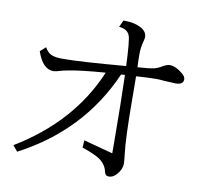

<svg xmlns="http://www.w3.org/2000/svg" viewBox="-89 -899 1098 1032"><g transform="rotate(10 460.0 -382.5)"><path d="M407.2 -131.8 566.9 -88.9V-138.7Q565.4 -385.7 561 -516.1L540 -514.2Q395.5 -183.6 62 -8.8L36.1 -40Q336.4 -221.7 457 -509.8Q319.3 -499.5 254.9 -486.3Q222.7 -480 211.9 -476.1Q191.4 -469.2 177.7 -469.2Q119.6 -469.2 87.9 -562L118.2 -588.9Q131.3 -563.5 152.3 -553.2Q172.4 -543 217.3 -543Q312.5 -543 559.1 -564Q553.7 -703.1 543.5 -729Q530.8 -761.2 485.4 -765.1L502 -801.8Q508.3 -802.2 509.3 -802.2Q560.5 -802.2 595.2 -784.7Q632.3 -766.1 632.3 -734.9Q632.3 -727.1 628.4 -712.9Q618.2 -678.2 618.2 -638.7Q618.2 -600.6 620.1 -567.9L623 -568.4Q687 -572.8 705.6 -577.1Q730 -583 752.4 -596.7Q774.9 -609.9 789.6 -609.9Q822.3 -609.9 862.8 -575.7Q878.9 -562 878.9 -547.4Q878.9 -518.1 836.4 -518.1Q825.2 -518.1 780.8 -521H777.8Q746.1 -523.9 733.4 -523.9Q690.4 -523.9 621.1 -519Q621.1 -507.3 621.6 -464.4Q622.1 -445.8 622.1 -398.4Q623 -179.7 633.8 -95.2Q638.2 -61 638.2 -44.4Q638.2 -14.2 612.3 15.1Q592.8 37.1 570.3 37.1Q550.3 37.1 545.9 16.1Q538.6 -22.5 502.9 -47.9Q479 -65.4 416 -87.9L404.3 -91.8Z"/></g></svg>

Font: BIZ UDPMincho
Style: Regular
Weight: 400
Designer: TypeBank Co., Ltd.
Foundry: Morisawa Inc.
Version: Version 1.06